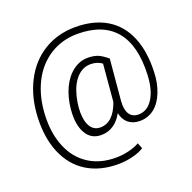

<svg xmlns="http://www.w3.org/2000/svg" viewBox="-155 -847 1222 1223"><g transform="rotate(-20 456.5 -235.5)"><path d="M856.4 -250.5C860.4 -342.8 848.6 -422.4 820.8 -489.3C765.6 -622.6 647.9 -693.4 481.9 -693.4C402.3 -693.4 331.1 -674.3 268.6 -636.2C206.1 -597.7 156.7 -543.9 121.1 -474.1C85 -404.3 64.9 -323.7 61 -233.4C57.1 -141.1 69.8 -61 99.1 8.3C157.2 146 277.8 221.2 440.4 221.2C474.1 221.2 507.8 217.3 541 209C574.2 200.7 600.1 189.9 618.7 177.7L603.5 138.7C564.5 161.6 502.4 177.2 442.4 177.2C371.1 177.2 309.6 160.6 258.3 127C206.5 93.3 168 45.4 142.6 -17.1C116.7 -79.1 106 -151.4 109.9 -233.4C113.8 -315.4 131.8 -387.7 163.6 -450.7C195.3 -513.7 239.3 -562 294.4 -596.7C349.6 -630.9 411.1 -647.9 480 -647.9C708.5 -647.9 823.2 -514.2 811 -250.5C808.1 -183.6 794.4 -130.4 769.5 -91.3C744.6 -51.8 711.9 -32.2 671.9 -32.2C615.2 -32.2 589.4 -75.7 595.7 -151.4L620.6 -429.7C595.7 -450.7 573.7 -464.8 554.7 -472.2C535.6 -479 513.7 -482.4 488.8 -482.4C453.1 -482.4 419.9 -470.7 389.2 -447.8C326.7 -400.9 286.6 -314.5 276.9 -208.5C271 -141.6 279.3 -88.9 301.8 -49.3C324.2 -9.8 358.4 9.8 403.8 9.8C465.8 9.8 514.2 -22 549.3 -85C562.5 -24.9 603 9.8 666 9.8C703.1 9.8 735.8 -1.5 764.2 -23.4C792 -45.4 814 -76.7 830.1 -117.7C846.2 -158.2 855 -202.6 856.4 -250.5ZM328.6 -139.6C323.7 -179.7 327.6 -225.1 339.8 -275.9C364.7 -377 419.9 -438 492.2 -438C522 -438 547.4 -430.2 569.3 -414.1L547.4 -162.1C518.6 -79.1 474.1 -37.6 414.1 -37.6C365.7 -37.6 335.9 -74.7 328.6 -139.6Z"/></g></svg>

Font: Shabnam Thin
Style: Regular
Weight: 100
Foundry: DejaVu fonts team - Redesigned by Saber Rastikerdar - Based on Vazir font
Version: Version 5.0.1